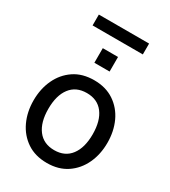

<svg xmlns="http://www.w3.org/2000/svg" viewBox="-200 -916 911 1026"><g transform="rotate(30 256.0 -403.0)"><path d="M256 10Q184 10 133 -24.2Q82 -58.5 55 -116.2Q28 -174 28 -245Q28 -316 55 -373.8Q82 -431.5 132.8 -465.8Q183.5 -500 256 -500Q327.5 -500 378.8 -465.8Q430 -431.5 456.8 -373.8Q483.5 -316 483.5 -245Q483.5 -174 456.5 -116.2Q429.5 -58.5 378.8 -24.2Q328 10 256 10ZM256 -69Q322 -69 357.2 -115.8Q392.5 -162.5 392.5 -245Q392.5 -328 357.2 -374.5Q322 -421 256 -421Q190 -421 154.5 -374.5Q119 -328 119 -245Q119 -162.5 154.5 -115.8Q190 -69 256 -69ZM209 -581V-671H303V-581ZM101 -749V-816H411V-749Z"/></g></svg>

Font: Cabin
Style: Regular
Weight: 400
Width: 4
Designer: Pablo Impallari
Foundry: Pablo Impallari. http://www.impallari.com Igino Marini. http://www.ikern.com
Version: Version 3.001